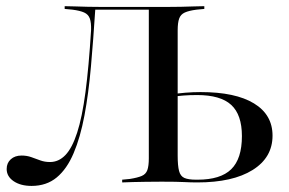

<svg xmlns="http://www.w3.org/2000/svg" viewBox="-20 -591 935 622"><path d="M499.2 -2.4Q474.2 -2.4 451.6 -2Q429 -1.6 410.1 -1.2Q391.1 -0.8 375.8 0V-8.9L400.8 -11.3Q425.8 -15.3 439.1 -21Q452.4 -26.6 457.3 -39.9Q462.1 -53.2 462.1 -78.2V-201.6H555.6V-87.1Q555.6 -54 560.1 -37.1Q564.5 -20.2 577.4 -14.5Q590.3 -8.9 615.3 -8.9H620.2Q694.4 -8.9 729 -42.7Q763.7 -76.6 763.7 -150Q763.7 -219.4 729 -251.2Q694.4 -283.1 618.5 -283.1Q594.4 -283.1 574.2 -281.5Q554 -279.8 537.1 -277.4V-286.3Q556.5 -288.7 581 -290.7Q605.6 -292.7 629.8 -292.7Q742.7 -292.7 802.8 -256Q862.9 -219.4 862.9 -151.6Q862.9 -80.6 798.4 -40.3Q733.9 0 619.4 0Q598.4 0 575.4 -1.2Q552.4 -2.4 508.9 -2.4ZM462.1 -201.6V-561.3L463.7 -559.7H285.5L288.7 -561.3Q282.3 -462.1 274.6 -375Q266.9 -287.9 253.6 -216.9Q240.3 -146 218.5 -94.8Q196.8 -43.5 163.7 -16.1Q130.6 11.3 82.3 11.3Q46.8 11.3 24.2 -4Q1.6 -19.4 1.6 -43.5Q1.6 -62.9 14.9 -75Q28.2 -87.1 50 -87.1Q66.9 -87.1 81.5 -81.9Q96 -76.6 110.5 -71.4Q125 -66.1 141.9 -66.1Q170.2 -66.1 191.9 -88.7Q213.7 -111.3 229.8 -160.9Q246 -210.5 256.9 -292.3Q267.7 -374.2 275 -492.7Q275.8 -517.7 271 -531Q266.1 -544.4 252.8 -550.4Q239.5 -556.5 214.5 -559.7L189.5 -562.1V-571Q204.8 -571 223.8 -570.2Q242.7 -569.4 265.3 -569Q287.9 -568.5 312.9 -568.5H322.6H508.9H517.7Q543.5 -568.5 566.1 -569Q588.7 -569.4 607.7 -570.2Q626.6 -571 641.9 -571V-562.1L616.9 -559.7Q591.9 -556.5 578.6 -550.4Q565.3 -544.4 560.5 -531Q555.6 -517.7 555.6 -492.7V-201.6Z"/></svg>

Font: Playfair 144pt SemiExpanded Medium
Style: Regular
Weight: 500
Width: 6
Designer: Claus Eggers Sørensen
Foundry: Claus Eggers Sørensen
Version: Version 2.203